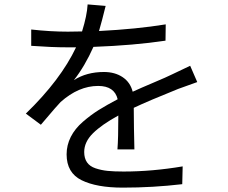

<svg xmlns="http://www.w3.org/2000/svg" viewBox="-20 -815 1040 874"><path d="M591.8 -134.8H514.6Q518.6 -185.5 518.6 -289.1Q443.4 -248 403.3 -208.5Q363.3 -168.9 363.3 -123Q363.3 -94.7 376 -76.2Q388.7 -57.6 415 -48.8Q441.4 -40 470.2 -37.1Q499 -34.2 542 -34.2Q672.9 -34.2 811.5 -57.6L809.6 23.4Q675.8 39.1 539.1 39.1Q419.9 39.1 351.6 5.4Q283.2 -28.3 283.2 -112.3Q283.2 -154.3 302.2 -191.9Q321.3 -229.5 357.4 -260.7Q393.6 -292 429.7 -314.5Q465.8 -336.9 515.6 -363.3Q501 -423.8 426.8 -423.8Q337.9 -423.8 255.9 -350.6Q247.1 -342.8 166 -247.1L97.7 -297.9Q255.9 -451.2 326.2 -599.6H285.2Q215.8 -599.6 122.1 -606.4V-680.7Q210 -670.9 289.1 -670.9Q330.1 -670.9 353.5 -671.9Q376 -744.1 378.9 -794.9L460.9 -788.1Q443.4 -716.8 430.7 -673.8Q602.5 -682.6 734.4 -704.1L733.4 -629.9Q588.9 -608.4 405.3 -601.6Q366.2 -513.7 316.4 -450.2Q374 -487.3 453.1 -487.3Q502.9 -487.3 538.1 -463.9Q573.2 -440.4 584 -397.5Q620.1 -414.1 680.2 -439.5Q740.2 -464.8 763.7 -476.6Q772.5 -480.5 845.7 -515.6L877.9 -441.4Q868.2 -438.5 791 -410.2Q657.2 -356.4 588.9 -324.2Q588.9 -300.8 589.8 -231Q590.8 -161.1 591.8 -134.8Z"/></svg>

Font: Gen Shin Gothic Monospace Regular
Style: Regular
Weight: 400
Designer: [Source Han Sans]
Ryoko NISHIZUKA  (kana & ideographs); Paul D. Hunt (Latin, Greek & Cyrillic); Wenlong ZHANG  (bopomofo
Version: Version 1.002.20150607